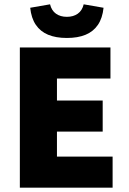

<svg xmlns="http://www.w3.org/2000/svg" viewBox="-20 -870 596 890"><path d="M72 0V-650H492V-506H244V-404H456V-260H244V-144H502V0ZM290 -694Q239 -694 203 -709Q167 -724 146 -755Q125 -786 120 -834L212 -850Q219 -821 239.5 -806.5Q260 -792 290 -792Q320 -792 340.5 -806.5Q361 -821 368 -850L460 -834Q455 -786 434 -755Q413 -724 377 -709Q341 -694 290 -694Z"/></svg>

Font: Assistant ExtraLight ExtraBold
Style: Regular
Weight: 800
Version: Version 3.000